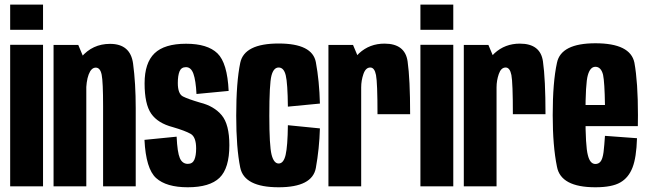

<svg xmlns="http://www.w3.org/2000/svg" viewBox="-20 -788 2736 812"><path d="M23 0H162V-598.5H23ZM23 -768.5V-662H162V-768.5Z M206.5 0H345V-517L311 -598H206.5ZM416 0H554V-330.5Q554 -436 542.8 -519.2Q531.5 -602.5 445.5 -602.5Q371 -602.5 323.5 -546Q276 -489.5 276 -407L344 -392.5Q344 -444 355 -473Q366 -502 385 -502Q404 -502 410 -471.8Q416 -441.5 416 -338.5Z M774 4Q867 4 908.5 -36.2Q950 -76.5 950 -174Q950 -262 917.5 -300.8Q885 -339.5 826.5 -354Q775.5 -369 753.8 -380Q732 -391 732 -437Q732 -468 739.2 -486Q746.5 -504 766.5 -504Q788 -504 798 -476Q808 -448 811 -390.5L947 -403.5Q941.5 -522 899.5 -562.5Q857.5 -603 767 -603Q675.5 -603 633.5 -562.5Q591.5 -522 591.5 -435.5Q591.5 -347.5 619.5 -307.2Q647.5 -267 710.5 -250.5Q763.5 -235 786.5 -221.8Q809.5 -208.5 809.5 -160Q809.5 -129.5 801.8 -112.2Q794 -95 774.5 -95Q751 -95 740.5 -119.5Q730 -144 727 -210L591 -196.5Q597 -74 640.2 -35Q683.5 4 774 4Z M1158.5 4Q1301 4 1315.8 -77.8Q1330.5 -159.5 1333 -245L1197.5 -258.5Q1196.5 -170 1188 -133.2Q1179.5 -96.5 1158.5 -96.5Q1138 -96.5 1128.5 -134Q1119 -171.5 1119 -298.5Q1119 -433.5 1128 -468Q1137 -502.5 1158.5 -502.5Q1180.5 -502.5 1188.5 -469.2Q1196.5 -436 1197.5 -337L1333 -350Q1330.5 -446 1315.8 -525Q1301 -604 1158.5 -604Q1013 -604 996 -522.2Q979 -440.5 979 -298.5Q979 -162.5 996 -79.2Q1013 4 1158.5 4Z M1576.5 -305H1714.5Q1714.5 -453.5 1703.8 -528.5Q1693 -603.5 1606 -603.5Q1543.5 -603.5 1499 -563Q1454.5 -522.5 1454.5 -433.5L1507.5 -418.5Q1507.5 -447.5 1517 -475Q1526.5 -502.5 1546 -502.5Q1564 -502.5 1570.2 -470.5Q1576.5 -438.5 1576.5 -305ZM1369 0H1507.5V-516L1473 -598H1369Z M1758 0H1897V-598.5H1758ZM1758 -768.5V-662H1897V-768.5Z M2149 -305H2287Q2287 -453.5 2276.2 -528.5Q2265.5 -603.5 2178.5 -603.5Q2116 -603.5 2071.5 -563Q2027 -522.5 2027 -433.5L2080 -418.5Q2080 -447.5 2089.5 -475Q2099 -502.5 2118.5 -502.5Q2136.5 -502.5 2142.8 -470.5Q2149 -438.5 2149 -305ZM1941.5 0H2080V-516L2045.5 -598H1941.5Z M2498 4V-94.5Q2475 -94.5 2466 -132.5Q2456 -169.5 2456 -301Q2456 -435.5 2466 -470Q2476 -505.5 2498 -505.5Q2522 -505.5 2530.5 -471.5Q2537 -440.5 2538.5 -344H2443.5V-254.5H2677.5Q2678 -277 2678 -301Q2678 -440.5 2663 -523Q2646 -605 2498 -605Q2352.5 -605 2335.5 -522.5Q2317.5 -440.5 2317.5 -301.5Q2317.5 -170.5 2335.5 -83Q2351.5 4 2498 4ZM2498 -94.5V4Q2568.5 4 2603.5 -16.5Q2638.5 -36.5 2655 -79.5Q2671.5 -121.5 2674 -203.5L2538.5 -213.5Q2536 -174.5 2532.5 -144.5Q2528.5 -115 2519.5 -104.5Q2511.5 -94.5 2498 -94.5Z"/></svg>

Font: Anybody ExtraCondensed
Style: Bold
Weight: 700
Width: 2
Version: Version 1.113;gftools[0.9.25]